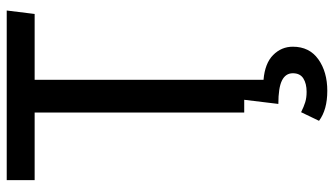

<svg xmlns="http://www.w3.org/2000/svg" viewBox="-226 -503 970 557"><g transform="rotate(-90 258.5 -224.0)"><path d="M402 141Q402 189 365.5 215Q329 241 274 241Q219 241 187 217L212 165Q228 173 241 177Q254 181 271 181Q295 181 310 171.5Q325 162 325 141Q325 120 304 109.5Q283 99 236 99L248 0H211V-608H15V-689H507L497 -608H306V56Q354 60 378 84Q402 108 402 141Z"/></g></svg>

Font: FiraGO
Style: Regular
Weight: 400
Designer: bBox Type
Foundry: bBox Type GmbH
Version: Version 1.001;April 20, 2020;FontCreator 12.0.0.2555 64-bit